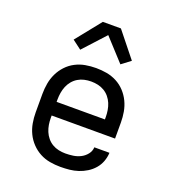

<svg xmlns="http://www.w3.org/2000/svg" viewBox="-139 -866 878 979"><g transform="rotate(20 300.0 -376.5)"><path d="M300 8Q271 8 242.5 3Q214 -2 188.5 -15.5Q163 -29 142.5 -50.5Q122 -72 109.5 -98Q97 -124 92 -152.5Q87 -181 87 -210V-310Q87 -339 92 -367.5Q97 -396 109.5 -422Q122 -448 142 -469.5Q162 -491 188 -504.5Q214 -518 242.5 -523Q271 -528 300 -528Q329 -528 357.5 -523Q386 -518 412 -504.5Q438 -491 458 -469.5Q478 -448 490.5 -422Q503 -396 508 -367.5Q513 -339 513 -310V-223H169V-210Q169 -191 172 -173Q175 -155 182 -138Q189 -121 201 -106.5Q213 -92 229 -82.5Q245 -73 263.5 -69Q282 -65 300 -65Q321 -65 342 -68Q363 -71 382 -80.5Q401 -90 414.5 -107Q428 -124 429 -145H511Q510 -121 501.5 -98Q493 -75 477 -56.5Q461 -38 440 -25Q419 -12 396 -4.5Q373 3 349 5.5Q325 8 300 8ZM431 -297V-310Q431 -328 428 -346.5Q425 -365 418 -382Q411 -399 399 -413.5Q387 -428 371 -437.5Q355 -447 337 -451Q319 -455 300 -455Q281 -455 263 -451Q245 -447 229 -437.5Q213 -428 201 -413.5Q189 -399 182 -382Q175 -365 172 -346.5Q169 -328 169 -310V-297ZM191 -588 142 -625 251 -761H349L458 -625L409 -588L300 -707Z"/></g></svg>

Font: Iosevka HT Extended
Style: Regular
Weight: 400
Width: 7
Monospace: yes
Designer: Belleve Invis
Foundry: Belleve Invis
Version: Version 32.3.0; ttfautohint (v1.8.4)